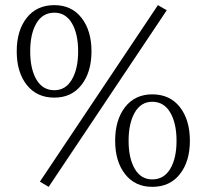

<svg xmlns="http://www.w3.org/2000/svg" viewBox="-20 -723 802 745"><path d="M190.9 -373Q234.9 -373 259 -414.6Q283.2 -456.1 283.2 -523.9Q283.2 -591.8 259 -632.8Q234.9 -673.8 190.9 -673.8Q145.5 -673.8 121.3 -632.8Q97.2 -591.8 97.2 -523.9Q97.2 -455.6 121.3 -414.3Q145.5 -373 190.9 -373ZM44.9 -523.9Q44.9 -604.5 83.7 -653.8Q122.6 -703.1 190.9 -703.1Q257.8 -703.1 296.4 -653.6Q335 -604 335 -523.9Q335 -443.4 296.4 -393.8Q257.8 -344.2 190.9 -344.2Q122.6 -344.2 83.7 -393.6Q44.9 -442.9 44.9 -523.9ZM134.8 -18.1 592.8 -703.1 627 -683.1 168.9 2ZM426.8 -176.8Q426.8 -257.8 465.3 -307.4Q503.9 -356.9 570.8 -356.9Q639.2 -356.9 678 -307.4Q716.8 -257.8 716.8 -176.8Q716.8 -96.7 678 -47.4Q639.2 2 570.8 2Q503.9 2 465.3 -47.4Q426.8 -96.7 426.8 -176.8ZM570.8 -26.9Q616.2 -26.9 640.6 -67.9Q665 -108.9 665 -176.8Q665 -244.6 640.6 -286.4Q616.2 -328.1 570.8 -328.1Q526.9 -328.1 502.9 -286.4Q479 -244.6 479 -176.8Q479 -108.9 502.9 -67.9Q526.9 -26.9 570.8 -26.9Z"/></svg>

Font: LT Superior Serif
Style: Regular
Weight: 400
Designer: Daniel Lyons
Foundry: LyonsType
Version: Version 2.120;FEAKit 1.0